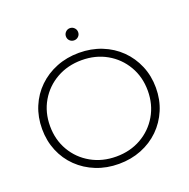

<svg xmlns="http://www.w3.org/2000/svg" viewBox="-149 -1006 1136 1154"><g transform="rotate(-20 419.0 -429.0)"><path d="M419 5Q341 5 274.5 -21.5Q208 -48 158.5 -96Q109 -144 82 -209Q55 -274 55 -350Q55 -426 82 -491Q109 -556 158.5 -604Q208 -652 274.5 -678.5Q341 -705 419 -705Q497 -705 563.5 -678.5Q630 -652 679 -604Q728 -556 755.5 -491Q783 -426 783 -350Q783 -274 755.5 -209Q728 -144 679 -96Q630 -48 563.5 -21.5Q497 5 419 5ZM419 -42Q508 -42 578.5 -82Q649 -122 690 -192Q731 -262 731 -350Q731 -438 690 -508Q649 -578 578.5 -618Q508 -658 419 -658Q330 -658 259 -618Q188 -578 147 -508Q106 -438 106 -350Q106 -262 147 -192Q188 -122 259 -82Q330 -42 419 -42ZM419 -785Q403 -785 391.5 -796Q380 -807 380 -824Q380 -840 391.5 -851.5Q403 -863 419 -863Q435 -863 446.5 -851.5Q458 -840 458 -824Q458 -807 446.5 -796Q435 -785 419 -785Z"/></g></svg>

Font: Montserrat Light
Style: Regular
Weight: 300
Designer: Julieta Ulanovsky
Foundry: Julieta Ulanovsky
Version: Version 9.000; ttfautohint (v1.8.4.7-5d5b)